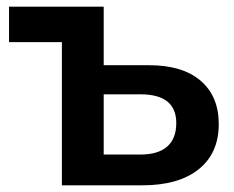

<svg xmlns="http://www.w3.org/2000/svg" viewBox="-20 -554 700 574"><path d="M634 -183Q634 -96 574 -48Q514 0 406 0H165V-428H7V-534H290V-359H426Q526 -359 580 -312.5Q634 -266 634 -183ZM507 -186Q507 -272 400 -272H290V-92H400Q453 -92 480 -116Q507 -140 507 -186Z"/></svg>

Font: mBank SemiBold
Style: Regular
Weight: 600
Designer: Julieta Ulanovsky
Foundry: Julieta Ulanovsky
Version: Version 7.200